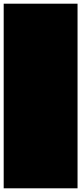

<svg xmlns="http://www.w3.org/2000/svg" viewBox="-20 -1020 440 1040"><path d="M0 0H400V-1000H0ZM0 0Q0 0 0 0Q0 0 0 0Q0 0 0 0Q0 0 0 0Q0 0 0 0Q0 0 0 0H400Q400 0 400 0Q400 0 400 0Q400 0 400 0Q400 0 400 0Q400 0 400 0Q400 0 400 0ZM0 -1000Q0 -1000 0 -1000Q0 -1000 0 -1000Q0 -1000 0 -1000Q0 -1000 0 -1000Q0 -1000 0 -1000Q0 -1000 0 -1000H400Q400 -1000 400 -1000Q400 -1000 400 -1000Q400 -1000 400 -1000Q400 -1000 400 -1000Q400 -1000 400 -1000Q400 -1000 400 -1000Z"/></svg>

Font: Wavefont
Style: Regular
Weight: 400
Monospace: yes
Version: Version 3.003